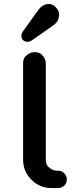

<svg xmlns="http://www.w3.org/2000/svg" viewBox="-20 -958 371 978"><path d="M213.4 -145.5Q213.4 -120.6 225.6 -108.9Q247.1 -88.4 271 -88.4H275.9Q293.9 -88.4 303.7 -78.6Q320.3 -62 320.3 -48.3Q320.3 -34.7 316.9 -26.6Q313.5 -18.6 307.6 -12.7Q293.9 0 275.9 0H242.2Q182.6 0 140.1 -42.5Q97.7 -85 97.7 -144.5V-634.8Q97.7 -659.2 109.9 -671.4Q130.9 -692.4 155.3 -692.4Q180.2 -692.4 192.4 -680.2Q213.4 -659.2 213.4 -634.8ZM173.8 -905.3Q197.3 -937.5 228 -937.5Q248.5 -937.5 260.7 -924.8Q281.2 -904.8 281.2 -886.2Q281.2 -849.1 250.5 -828.1L143.1 -752.9Q131.3 -745.1 122.1 -745.1Q105.5 -745.1 97.2 -753.9Q88.9 -762.7 88.9 -775.1Q88.9 -787.6 97.2 -798.8Z"/></svg>

Font: Supermercado
Style: Regular
Weight: 400
Designer: James Grieshaber
Foundry: James Grieshaber
Version: Version 1.002